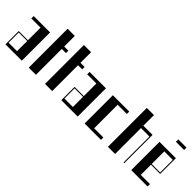

<svg xmlns="http://www.w3.org/2000/svg" viewBox="135 -1760 2737 2737"><g transform="rotate(45 1503.0 -392.0)"><path d="M70 -268H255.5V-522H70V-570H400V0H70ZM255.5 -48V-253H85V-48Z M540 -784H684.5V-570H768V-522H684.5V0H540Z M868 -784H1012.5V-570H1096V-522H1012.5V0H868Z M1196 -268H1381.5V-522H1196V-570H1526V0H1196ZM1381.5 -48V-253H1211V-48Z M1666 -570H1996V-522H1810.5V-48H1996V0H1666Z M2136 -784H2280.5V-570H2466V0H2451V-522H2280.5V0H2136Z M2606 -570H2936V-253H2750.5V-48H2936V0H2606ZM2921 -268V-522H2750.5V-268ZM2771 -784H2936V-736H2771Z"/></g></svg>

Font: Facade Sud
Style: Regular
Weight: 100
Designer: Éléonore Fines
Foundry: Velvetyne Type Foundry
Version: Version 1.001;Glyphs 3.2 (3202)